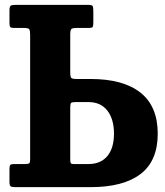

<svg xmlns="http://www.w3.org/2000/svg" viewBox="-20 -770 678 790"><path d="M82 -95Q95.5 -95 99.8 -97.8Q104 -100.5 104 -113.5V-627Q104 -644.5 100.2 -649.8Q96.5 -655 78 -655H38.5Q26 -655 22.5 -658.5Q19 -662 19 -674.5V-727Q19 -743 24.2 -746.5Q29.5 -750 44.5 -750H342Q358.5 -750 361.2 -745Q364 -740 364 -724V-677.5Q364 -664 361.5 -659.5Q359 -655 345 -655H296.5Q278 -655 273.5 -650.5Q269 -646 269 -627.5V-472Q269 -453.5 273.5 -449.2Q278 -445 296 -445H353Q487 -445 558 -388.8Q629 -332.5 629 -220Q629 -107.5 558 -53.8Q487 0 353 0H42.5Q28.5 0 23.8 -3.5Q19 -7 19 -22V-75Q19 -88 22.5 -91.5Q26 -95 39 -95ZM291 -350Q276 -350 272.5 -346.5Q269 -343 269 -328V-116Q269 -104 270.8 -99.5Q272.5 -95 284 -95H344Q394.5 -95 421.8 -128Q449 -161 449 -220Q449 -279.5 421.8 -314.8Q394.5 -350 344 -350Z"/></svg>

Font: Besley* Narrow
Style: Bold
Weight: 700
Width: 4
Designer: Owen Earl
Foundry: indestructible type*
Version: Version 3.000; ttfautohint (v1.8.3)